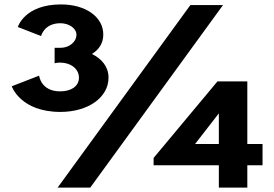

<svg xmlns="http://www.w3.org/2000/svg" viewBox="-20 -848 1240 868"><path d="M165.6 -685C165.6 -685 179.4 -743 253.1 -743C290.6 -743 325.6 -721 325.6 -691C325.6 -657 290.6 -632 255.6 -632H226.9V-562C226.9 -562 238.1 -565 251.9 -565C299.4 -565 336.9 -537 336.9 -497C336.9 -457 300.6 -435 251.9 -435C164.4 -435 156.9 -506 156.9 -506L33.1 -458C33.1 -458 71.9 -342 253.1 -342C378.1 -342 470.6 -407 470.6 -497C470.6 -546 440.6 -582 395.6 -604C428.1 -624 446.9 -653 446.9 -692C446.9 -772 366.9 -828 255.6 -828C90.6 -828 60.6 -726 60.6 -726ZM988.1 -825H840.6L240.6 0H388.1ZM1098.1 -197V-480H963.1L674.4 -134V-101H969.4V0H1098.1V-101H1166.9V-197ZM969.4 -334V-197H861.9L968.1 -334Z"/></svg>

Font: Blink
Style: Wide
Weight: 400
Designer: Mew Too
Foundry: Cannot Into Space Fonts
Version: Version 001.000